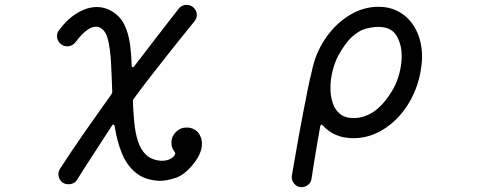

<svg xmlns="http://www.w3.org/2000/svg" viewBox="-20 -546 2040 792"><path d="M806 15Q813 29 813 47Q813 86 778 130Q742 175 705 187.5Q668 200 638 200Q577 197 539.5 166Q502 135 482 84.5Q462 34 453 -25Q452 -31 449 -32Q446 -33 442 -28Q408 25 368 86Q328 147 299 194Q287 214 262 214Q243 214 232 201.5Q221 189 221 173Q221 161 227 151Q249 117 276.5 76Q304 35 333.5 -7Q363 -49 390.5 -88Q418 -127 439 -156Q443 -161 443 -167Q441 -231 438 -287Q435 -343 425.5 -382Q416 -421 391 -433Q385 -436 376 -436Q340 -436 293 -374Q279 -355 257 -355Q244 -355 234 -362Q215 -376 215 -397Q215 -403 217 -409.5Q219 -416 223 -421Q258 -468 299 -492.5Q340 -517 380 -517Q410 -517 437 -502Q475 -481 492.5 -445Q510 -409 516 -365Q522 -321 523 -276Q523 -270 526.5 -269Q530 -268 534 -273Q570 -320 605 -365.5Q640 -411 669.5 -449Q699 -487 717 -510Q730 -526 750 -526Q764 -526 776 -517Q792 -503 792 -484Q792 -471 782 -458Q764 -436 735.5 -400.5Q707 -365 672.5 -321.5Q638 -278 601.5 -231Q565 -184 532 -139Q528 -134 528 -128Q530 -83 534 -40.5Q538 2 549 36.5Q560 71 582.5 92.5Q605 114 643 117Q663 118 678.5 111.5Q694 105 701 93Q705 87 700 80Q687 64 687 43Q687 17 705.5 -1.5Q724 -20 750 -20Q768 -20 783.5 -11Q799 -2 806 15Z M1224 226Q1205 226 1193 211Q1181 196 1184 178Q1189 151 1196 109Q1203 67 1212 18Q1221 -31 1230.5 -81Q1240 -131 1249 -175.5Q1258 -220 1266 -251Q1281 -327 1322.5 -387.5Q1364 -448 1421 -483Q1478 -518 1541 -518Q1595 -518 1635.5 -491.5Q1676 -465 1698.5 -418Q1721 -371 1721 -311Q1721 -295 1719 -279Q1717 -263 1714 -246Q1699 -169 1658 -107.5Q1617 -46 1559.5 -11Q1502 24 1438 24Q1359 24 1312 -28Q1308 -32 1306 -32Q1303 -32 1301 -25Q1295 8 1288 48.5Q1281 89 1275 127Q1269 165 1265 191Q1263 207 1251 216.5Q1239 226 1224 226ZM1438 -59Q1534 -59 1603 -181Q1618 -208 1627.5 -244Q1637 -280 1637 -315Q1637 -363 1615.5 -399Q1594 -435 1541 -435Q1516 -435 1488.5 -427.5Q1461 -420 1432.5 -394.5Q1404 -369 1374 -314Q1361 -289 1352 -253.5Q1343 -218 1343 -183Q1343 -151 1352 -122.5Q1361 -94 1382 -76.5Q1403 -59 1438 -59Z"/></svg>

Font: Kiwi Maru Medium
Style: Regular
Weight: 500
Designer: Hiroki-Chan
Version: Version 1.100